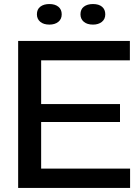

<svg xmlns="http://www.w3.org/2000/svg" viewBox="-20 -932 694 952"><path d="M70 0V-729H624V-633H156L184 -662V-67L156 -96H625V0ZM158 -327V-416H575V-327ZM441 -810Q412 -810 395.5 -824Q379 -838 379 -861Q379 -886 396 -899Q413 -912 441 -912Q470 -912 486 -898.5Q502 -885 502 -861Q502 -837 485 -823.5Q468 -810 441 -810ZM225 -810Q196 -810 179.5 -824Q163 -838 163 -861Q163 -886 180 -899Q197 -912 225 -912Q253 -912 269.5 -898.5Q286 -885 286 -861Q286 -837 269 -823.5Q252 -810 225 -810Z"/></svg>

Font: Mona Sans SemiExpanded Medium
Style: Regular
Weight: 500
Width: 6
Designer: Deni Anggara
Foundry: GitHub
Version: Version 2.000